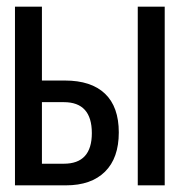

<svg xmlns="http://www.w3.org/2000/svg" viewBox="-20 -557 540 577"><path d="M25 -537H106V-315H175Q254 -315 295.5 -275.5Q337 -236 337 -159Q337 -82 295.5 -41Q254 0 178 0H25ZM394 -537H475V0H394ZM172 -65Q256 -65 256 -157Q256 -250 172 -250H106V-65Z"/></svg>

Font: Noto Sans Mono UI Cond
Style: Regular
Weight: 400
Width: 3
Monospace: yes
Designer: Monotype Design team
Foundry: Monotype Imaging Inc.
Version: Version 1.000